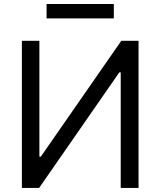

<svg xmlns="http://www.w3.org/2000/svg" viewBox="-20 -929 793 949"><path d="M174.7 -727.3V-154.8H181.8L579.5 -727.3H664.8V0H576.7V-571H569.6L173.3 0H88.1V-727.3ZM542.6 -838.1H210.2V-909.1H542.6Z"/></svg>

Font: Fast_Sans-Dotted
Style: Regular
Weight: 400
Version: Version 3.018